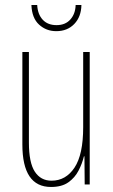

<svg xmlns="http://www.w3.org/2000/svg" viewBox="-20 -827 448 764"><path d="M337 -620V-93H317L316 -205H314Q307 -176 292.5 -148Q278 -120 252 -101.5Q226 -83 183 -83Q69 -83 69 -252V-620H95V-260Q95 -180 118.5 -144Q142 -108 185 -108Q242 -108 276.5 -160Q311 -212 311 -321V-620ZM304 -807Q303 -760 275.5 -731.5Q248 -703 204 -703Q164 -703 135.5 -729Q107 -755 105 -807H128Q130 -770 150 -748.5Q170 -727 205 -727Q240 -727 260 -749.5Q280 -772 281 -807Z"/></svg>

Font: Noto Sans Kannada UI ExtraCondensed Thin
Style: Regular
Weight: 100
Width: 2
Designer: Jelle Bosma - Monotype Design Team
Foundry: Monotype Imaging Inc.
Version: Version 2.005; ttfautohint (v1.8.4.7-5d5b)